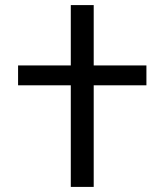

<svg xmlns="http://www.w3.org/2000/svg" viewBox="-20 -734 656 754"><path d="M258 0V-399H51V-477H258V-714H348V-477H555V-399H348V0Z"/></svg>

Font: Noto Sans Living
Style: Regular
Weight: 400
Designer: Monotype Design Team
Foundry: Monotype Imaging Inc.
Version: Version 2.013; ttfautohint (v1.8.4.7-5d5b)